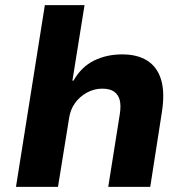

<svg xmlns="http://www.w3.org/2000/svg" viewBox="-20 -725 723 745"><path d="M42 0 154 -705H308L261 -412H265Q296 -466 345 -490Q394 -514 454 -514Q514 -514 552.5 -489Q591 -464 605.5 -414.5Q620 -365 608 -289L563 0H400L445 -283Q450 -316 444.5 -337Q439 -358 422.5 -369.5Q406 -381 377 -381Q345 -381 317 -365.5Q289 -350 271 -325Q253 -300 248 -266L205 0Z"/></svg>

Font: Nunito Sans 7pt ExtraBold
Style: Italic
Weight: 800
Italic angle: -9°
Designer: Vernon Adams
Foundry: Vernon Adams
Version: Version 3.101;gftools[0.9.27]